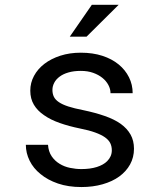

<svg xmlns="http://www.w3.org/2000/svg" viewBox="-20 -753 640 783"><path d="M436 -140.1Q436 -127.4 431.2 -116.2Q426.3 -105 417 -95.7Q401.9 -80.6 375 -72Q348.1 -63.5 312 -63.5Q289.1 -63.5 265.6 -68.4Q242.2 -73.2 223.1 -85Q203.6 -96.7 190.7 -115.7Q177.7 -134.8 175.8 -162.6H85.4Q85.4 -128.9 100.8 -97.7Q116.2 -66.4 145.5 -43Q174.3 -19 216.3 -4.6Q258.3 9.8 312 9.8Q358.9 9.8 398.4 -1.5Q438 -12.7 466.3 -33.2Q494.6 -53.7 510.5 -82.5Q526.4 -111.3 526.4 -146.5Q526.4 -179.2 512.5 -204.1Q498.5 -229 472.2 -248Q445.8 -266.6 407.2 -280Q368.7 -293.5 319.8 -303.7Q282.7 -311 258.5 -318.8Q234.4 -326.7 220.2 -336.4Q205.6 -346.2 199.7 -358.4Q193.8 -370.6 193.8 -386.2Q193.8 -401.4 201.2 -415.5Q208.5 -429.7 223.1 -440.4Q237.3 -451.2 259 -457.5Q280.8 -463.9 309.6 -463.9Q337.4 -463.9 359.6 -456.1Q381.8 -448.2 397.5 -435.5Q413.1 -422.9 421.9 -406.5Q430.7 -390.1 430.7 -373H521Q521 -407.7 506.1 -437.7Q491.2 -467.8 463.9 -490.2Q436.5 -512.7 397.5 -525.4Q358.4 -538.1 309.6 -538.1Q264.2 -538.1 226.3 -525.9Q188.5 -513.7 161.1 -492.7Q133.8 -471.7 118.7 -443.6Q103.5 -415.5 103.5 -383.3Q103.5 -350.6 118.2 -325.9Q132.8 -301.3 159.7 -283.2Q186 -264.6 223.4 -251.5Q260.7 -238.3 306.2 -229Q343.3 -221.7 368.2 -212.6Q393.1 -203.6 408.2 -192.9Q423.3 -182.1 429.7 -169.2Q436 -156.2 436 -140.1ZM354.5 -733.4 264.6 -603.5H333L463.9 -733.4Z"/></svg>

Font: Roboto Mono
Style: Regular
Weight: 400
Monospace: yes
Designer: Google
Version: Version 3.000